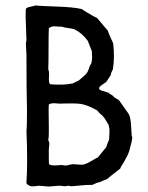

<svg xmlns="http://www.w3.org/2000/svg" viewBox="-20 -676 543 704"><path d="M386 -400 369 -375Q366 -373 360 -369Q354 -365 349.5 -361.5Q345 -358 343 -353Q343 -349 347 -346.5Q351 -344 354.5 -343Q358 -342 359 -342L378 -336Q380 -333 387.5 -329Q395 -325 397 -321Q398 -319 416 -309Q422 -300 434 -283.5Q446 -267 452 -258Q458 -247 460 -224Q461 -216 461.5 -201Q462 -186 463 -178L465 -172Q465 -162 454 -123Q453 -121 451.5 -116Q450 -111 449 -109Q448 -107 435 -83Q433 -80 430 -75Q427 -70 424.5 -66Q422 -62 421 -58Q381 -27 372 -19Q360 -15 345 -8Q337 -7 318 2Q303 1 276 4Q249 7 243 7Q240 7 236 6Q232 5 230 5Q228 5 224.5 6Q221 7 219 7Q203 5 195 5Q190 5 177.5 6.5Q165 8 159 8Q153 8 141 6.5Q129 5 124 5Q121 5 110.5 6.5Q100 8 94 7Q87 5 81.5 1Q76 -3 77 -8Q82 -77 77 -198Q79 -207 79 -272Q77 -336 77 -477Q77 -483 76 -494Q75 -505 75 -513.5Q75 -522 77 -529Q77 -531 74 -615Q74 -641 75 -644Q79 -649 92.5 -651.5Q106 -654 109 -656Q126 -654 187.5 -652Q249 -650 279 -643Q285 -639 296.5 -632Q308 -625 317.5 -619.5Q327 -614 336 -610Q369 -571 375 -564Q378 -554 395 -517Q401 -467 394 -422Q393 -419 389.5 -412.5Q386 -406 386 -400ZM317 -488 302 -526Q281 -555 252 -569Q246 -571 230.5 -573Q215 -575 208 -578Q203 -578 194 -578.5Q185 -579 180 -579.5Q175 -580 169 -578Q163 -576 159 -572Q158 -548 158 -497Q158 -446 157 -421Q161 -414 159.5 -393Q158 -372 164 -367Q212 -363 246 -370Q268 -381 269 -381Q272 -384 283 -393Q294 -402 298 -408Q299 -409 301 -412.5Q303 -416 304 -419L310 -436Q311 -438 313 -440.5Q315 -443 315 -444Q316 -447 317 -456Q318 -465 318 -466Q317 -468 317 -488ZM159 -211V-187Q159 -169 157 -164Q157 -162 159 -157Q161 -152 161 -148Q158 -129 159 -110Q159 -107 159 -90Q159 -73 161 -73Q167 -70 174.5 -69.5Q182 -69 192 -70Q202 -71 205 -71Q208 -71 213 -70Q218 -69 220 -69Q224 -69 233.5 -71.5Q243 -74 249 -74Q254 -74 262.5 -73Q271 -72 278 -72Q285 -72 291 -74Q301 -77 316.5 -86.5Q332 -96 339 -99L370 -137Q371 -143 375 -152Q379 -161 380 -164Q380 -171 381 -184Q382 -197 381 -205Q378 -217 378 -219Q376 -221 369.5 -232.5Q363 -244 358 -249Q356 -252 351 -256Q346 -260 345 -261Q336 -273 331 -274Q300 -291 276 -295Q256 -298 198 -296Q195 -296 185.5 -297Q176 -298 170 -297Q164 -296 159 -293Q158 -281 158.5 -252Q159 -223 159 -211Z"/></svg>

Font: FuturaRenner
Style: Regular
Weight: 400
Designer: Bastien Sozeau
Foundry: NBR — Bastien Sozeau
Version: Version 2.001;PS 002.001;hotconv 1.0.88;makeotf.lib2.5.64775